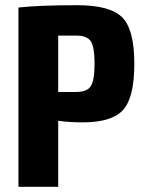

<svg xmlns="http://www.w3.org/2000/svg" viewBox="-20 -719 555 739"><path d="M277 -699Q404 -699 450.5 -652Q497 -605 497 -474Q497 -343 453.5 -295.5Q410 -248 298 -248Q249 -248 204 -254V0H51V-690Q131 -699 277 -699ZM204 -365H274Q315 -365 329.5 -387.5Q344 -410 344 -474Q344 -538 329.5 -560Q315 -582 274 -582H204Z"/></svg>

Font: exo2condensed_b
Style: Bold
Weight: 700
Width: 3
Designer: Natanael Gama
Version: Version 1.001;PS 001.001;hotconv 1.0.70;makeotf.lib2.5.58329